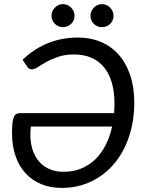

<svg xmlns="http://www.w3.org/2000/svg" viewBox="-20 -909 712 936"><path d="M38.5 0ZM280 7Q225.5 7 181 -11.2Q136.5 -29.5 104.8 -64Q73 -98.5 55.8 -148.2Q38.5 -198 38.5 -261.5Q38.5 -293.5 41.2 -312.5Q44 -331.5 49.2 -341.5Q54.5 -351.5 62 -354.5Q69.5 -357.5 79 -357.5H536Q537 -369 537.5 -380.8Q538 -392.5 538 -405Q538 -462.5 524.8 -507Q511.5 -551.5 486.5 -581.8Q461.5 -612 424.8 -627.8Q388 -643.5 341.5 -643.5Q297 -643.5 264 -632.2Q231 -621 206.5 -607.2Q182 -593.5 164.8 -582.2Q147.5 -571 135 -571Q120.5 -571 114 -582L90 -617Q118.5 -645.5 150.8 -666Q183 -686.5 217.5 -700Q252 -713.5 288 -719.8Q324 -726 360.5 -726Q421 -726 471.5 -704.8Q522 -683.5 558.2 -642.8Q594.5 -602 614.5 -543Q634.5 -484 634.5 -409Q634.5 -319.5 609 -243.2Q583.5 -167 537 -111.5Q490.5 -56 425 -24.5Q359.5 7 280 7ZM288.5 -71.5Q335.5 -71.5 374.5 -87Q413.5 -102.5 443.5 -131.2Q473.5 -160 494.5 -200.8Q515.5 -241.5 526.5 -292H130.5Q124.5 -242 133 -201.2Q141.5 -160.5 162.2 -131.8Q183 -103 215.2 -87.2Q247.5 -71.5 288.5 -71.5ZM343.5 -831.5Q343.5 -820 339 -810Q334.5 -800 326.5 -792.5Q318.5 -785 308.2 -780.8Q298 -776.5 286.5 -776.5Q275.5 -776.5 265.5 -780.8Q255.5 -785 247.8 -792.5Q240 -800 235.5 -810Q231 -820 231 -831.5Q231 -843.5 235.5 -853.8Q240 -864 247.8 -872Q255.5 -880 265.5 -884.5Q275.5 -889 286.5 -889Q298 -889 308.2 -884.5Q318.5 -880 326.5 -872Q334.5 -864 339 -853.8Q343.5 -843.5 343.5 -831.5ZM533.5 -831.5Q533.5 -820 529 -810Q524.5 -800 516.8 -792.5Q509 -785 498.8 -780.8Q488.5 -776.5 477 -776.5Q465.5 -776.5 455.2 -780.8Q445 -785 437.5 -792.5Q430 -800 425.5 -810Q421 -820 421 -831.5Q421 -843.5 425.5 -853.8Q430 -864 437.5 -872Q445 -880 455.2 -884.5Q465.5 -889 477 -889Q488.5 -889 498.8 -884.5Q509 -880 516.8 -872Q524.5 -864 529 -853.8Q533.5 -843.5 533.5 -831.5Z"/></svg>

Font: Lato
Style: Italic
Weight: 400
Italic angle: -7°
Designer: Lukasz Dziedzic
Foundry: tyPoland Lukasz Dziedzic
Version: Version 2.007; 2014-02-27